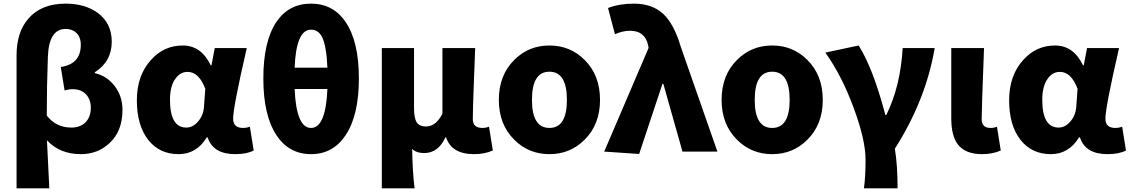

<svg xmlns="http://www.w3.org/2000/svg" viewBox="-20 -833 6210 1055"><path d="M71 -529Q71 -656 136 -731Q207 -813 341 -813Q446 -813 516 -763Q594 -706 594 -604Q594 -495 501 -436V-431Q565 -417 608 -363Q653 -306 653 -229Q653 -111 580 -45Q516 14 424 14Q309 14 238 -62L251 202H71ZM447 -158Q479 -188 479 -241Q479 -285 454 -313Q427 -343 380 -343Q358 -343 335 -336L314 -465Q424 -481 424 -587Q424 -629 399 -653Q376 -674 341 -674Q248 -674 243 -519Q237 -359 237 -198Q288 -132 372 -132Q418 -132 447 -158Z M794 -65Q732 -145 732 -282Q732 -418 809 -503Q880 -583 984 -583Q1086 -583 1138 -474H1142L1160 -569H1336Q1261 -244 1261 -181Q1261 -130 1316 -130Q1335 -130 1353 -137L1374 -6Q1336 14 1272 14Q1151 14 1121 -78H1116Q1060 14 961 14Q856 14 794 -65ZM1069 -166Q1098 -200 1101 -248L1108 -345Q1073 -438 1011 -438Q971 -438 945 -402Q914 -361 914 -285Q914 -132 1004 -132Q1040 -132 1069 -166Z M1599 -344Q1608 -130 1689 -130Q1770 -130 1779 -344ZM1779 -461Q1774 -582 1749 -631Q1728 -670 1689 -670Q1607 -670 1599 -461ZM1879 -712Q1952 -605 1952 -402Q1952 -199 1879 -90Q1810 14 1689 14Q1568 14 1499 -90Q1427 -199 1427 -402Q1427 -606 1499 -713Q1567 -813 1689 -813Q1811 -813 1879 -712Z M2078 -569H2255V-239Q2255 -182 2271 -159Q2286 -138 2321 -138Q2375 -138 2411 -208V-569H2591L2583 -359Q2578 -231 2578 -178Q2578 -130 2631 -130Q2650 -130 2667 -137L2688 -6Q2643 14 2585 14Q2461 14 2431 -79H2428Q2388 8 2311 8Q2267 8 2245 -15Q2246 102 2258 202H2078Z M2806 -65Q2721 -149 2721 -284Q2721 -420 2806 -504Q2885 -583 2999 -583Q3113 -583 3192 -504Q3277 -420 3277 -284Q3277 -149 3192 -65Q3113 14 2999 14Q2885 14 2806 -65ZM3095 -284Q3095 -439 2999 -439Q2903 -439 2903 -284Q2903 -130 2999 -130Q3095 -130 3095 -284Z M3300 0 3544 -570 3541 -585Q3524 -664 3442 -664Q3402 -664 3359 -645L3321 -789Q3383 -813 3463 -813Q3563 -813 3624 -757Q3684 -701 3721 -575L3922 0H3730L3625 -372H3620L3492 13Z M4030 -65Q3945 -149 3945 -284Q3945 -420 4030 -504Q4109 -583 4223 -583Q4337 -583 4416 -504Q4501 -420 4501 -284Q4501 -149 4416 -65Q4337 14 4223 14Q4109 14 4030 -65ZM4319 -284Q4319 -439 4223 -439Q4127 -439 4127 -284Q4127 -130 4223 -130Q4319 -130 4319 -284Z M4727 202Q4736 142 4736 44Q4736 -63 4672 -237Q4606 -417 4515 -544L4698 -583Q4777 -459 4845 -201H4850Q4928 -359 4940 -569H5116Q5067 -282 4897 -16Q4912 74 4912 202Z M5242 -41Q5207 -88 5207 -185V-569H5387Q5374 -228 5374 -178Q5374 -130 5423 -130Q5443 -130 5458 -137L5479 -6Q5434 14 5376 14Q5283 14 5242 -41Z M5587 -65Q5525 -145 5525 -282Q5525 -418 5602 -503Q5673 -583 5777 -583Q5879 -583 5931 -474H5935L5953 -569H6129Q6054 -244 6054 -181Q6054 -130 6109 -130Q6128 -130 6146 -137L6167 -6Q6129 14 6065 14Q5944 14 5914 -78H5909Q5853 14 5754 14Q5649 14 5587 -65ZM5862 -166Q5891 -200 5894 -248L5901 -345Q5866 -438 5804 -438Q5764 -438 5738 -402Q5707 -361 5707 -285Q5707 -132 5797 -132Q5833 -132 5862 -166Z"/></svg>

Font: Source Han Sans CN Heavy
Style: Bold
Weight: 900
Designer: Ryoko NISHIZUKA (kana & ideographs); Paul D. Hunt (Latin, Greek & Cyrillic); Wenlong ZHANG (bopomofo); Sandoll Communica
Foundry: Adobe Systems Incorporated
Version: Version 1.000;PS 1;hotconv 1.0.78;makeotf.lib2.5.61930